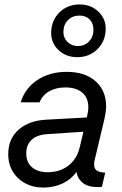

<svg xmlns="http://www.w3.org/2000/svg" viewBox="-20 -833 547 863"><path d="M210 -684Q210 -740 246.5 -776.5Q283 -813 338 -813Q388 -813 421.5 -781.5Q455 -750 455 -705Q455 -649 418.5 -612.5Q382 -576 327 -576Q277 -576 243.5 -607.5Q210 -639 210 -684ZM265 -689Q265 -662 284 -644Q303 -626 330 -626Q360 -626 380 -646.5Q400 -667 400 -700Q400 -728 383 -745.5Q366 -763 337 -763Q306 -763 285.5 -742.5Q265 -722 265 -689ZM406 -116Q403 -103 403 -93Q403 -75 415 -66.5Q427 -58 453 -57L438 7L421 8Q375 8 351.5 -11.5Q328 -31 324 -60Q299 -26 260.5 -8Q222 10 175 10Q106 10 61.5 -32Q17 -74 17 -140Q17 -209 63.5 -250Q110 -291 187 -295L370 -305L373 -318Q377 -334 377 -351Q377 -393 350 -416.5Q323 -440 273 -440Q232 -440 201 -422.5Q170 -405 158 -373H73Q92 -436 147.5 -473Q203 -510 280 -510Q362 -510 409.5 -468Q457 -426 457 -355Q457 -334 450 -301ZM338 -170 355 -241 191 -230Q146 -227 122 -204.5Q98 -182 98 -144Q98 -104 123.5 -81.5Q149 -59 194 -59Q250 -59 288 -89Q326 -119 338 -170Z"/></svg>

Font: CBA Beacon Sans
Style: Italic
Weight: 400
Italic angle: -13°
Designer: Wei Huang
Foundry: Wei Huang
Version: Version 1.002